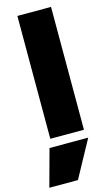

<svg xmlns="http://www.w3.org/2000/svg" viewBox="-167 -781 633 1102"><g transform="rotate(-15 149.5 -230.0)"><path d="M151 270H-19L41 50H271ZM59 0V-730H259V0Z"/></g></svg>

Font: M PLUS 1 Black
Style: Regular
Weight: 900
Designer: Coji Morishita
Foundry: UNDERFOREST DESIGN
Version: Version 1.001